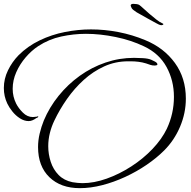

<svg xmlns="http://www.w3.org/2000/svg" viewBox="-182 -939 995 999"><path d="M233 40Q134 40 75 -17Q16 -74 16 -174Q16 -209 24.5 -244.5Q33 -280 46 -312Q75 -381 123 -440.5Q171 -500 233 -544.5Q295 -589 367 -613.5Q439 -638 515 -638Q532 -638 560.5 -636.5Q589 -635 605 -628Q610 -626 623.5 -619Q637 -612 637 -604Q637 -600 631 -599Q625 -598 623 -598Q610 -598 600 -601.5Q590 -605 578 -609Q559 -615 538.5 -617.5Q518 -620 498 -620H485Q418 -620 360 -593.5Q302 -567 253.5 -523Q205 -479 166.5 -424Q128 -369 101 -312Q86 -281 77.5 -247Q69 -213 69 -178Q69 -137 82 -97Q95 -57 123 -28.5Q151 0 195 9Q208 11 221 12.5Q234 14 247 14Q307 14 373 -9.5Q439 -33 501 -73Q563 -113 611.5 -164Q660 -215 686 -269Q723 -348 723 -435Q723 -520 684.5 -590.5Q646 -661 567 -698Q500 -730 419.5 -746.5Q339 -763 265 -763Q201 -763 136.5 -749Q72 -735 17 -699Q-18 -676 -48.5 -640.5Q-79 -605 -97.5 -563Q-116 -521 -116 -477Q-116 -436 -98 -400Q-86 -376 -63 -353Q-40 -330 -11 -330Q-6 -330 -0.5 -331Q5 -332 10 -332Q12 -334 17 -334V-333Q17 -329 13.5 -327.5Q10 -326 6 -324Q-2 -318 -12 -313.5Q-22 -309 -33 -309Q-56 -309 -78.5 -323.5Q-101 -338 -118 -359.5Q-135 -381 -144 -400Q-162 -438 -162 -481Q-162 -529 -140.5 -573Q-119 -617 -86 -651Q-38 -699 24.5 -729Q87 -759 156 -772.5Q225 -786 291 -786Q363 -786 435 -772Q507 -758 574 -730Q671 -690 728 -611.5Q785 -533 785 -426Q785 -351 755 -280Q725 -209 672 -156Q633 -117 581 -81.5Q529 -46 469.5 -18.5Q410 9 349.5 24.5Q289 40 233 40ZM651 -809Q648 -809 629.5 -819Q611 -829 588.5 -841.5Q566 -854 548.5 -864Q531 -874 529 -875Q507 -889 503 -897Q499 -905 498 -910Q498 -919 512 -919Q521 -919 530 -917.5Q539 -916 543 -913Q549 -909 563 -896Q577 -883 595.5 -867Q614 -851 632 -837Q650 -823 664 -817Q668 -816 668 -813Q668 -810 662 -808.5Q656 -807 651 -809Z"/></svg>

Font: Beau Rivage
Style: Regular
Weight: 400
Designer: Robert E. Leuschke
Foundry: Robert E. Leuschke
Version: Version 1.010; ttfautohint (v1.8.3)